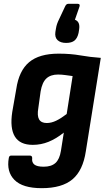

<svg xmlns="http://www.w3.org/2000/svg" viewBox="-20 -785 551 1002"><path d="M286 -505Q348 -505 399 -496Q450 -487 506 -483L428 4Q413 105 358 151Q303 197 198 197Q98 197 55.5 154Q13 111 26 39Q28 27 38 27H136Q148 27 148 40Q145 62 159 73.5Q173 85 208 85Q248 85 269.5 65.5Q291 46 298 2L313 -93Q273 -61 233.5 -45Q194 -29 151 -29Q84 -29 57.5 -72.5Q31 -116 44 -201L65 -321Q79 -416 132 -460.5Q185 -505 286 -505ZM224 -143Q248 -143 273 -155Q298 -167 328 -190L359 -388Q343 -390 322.5 -393Q302 -396 283 -396Q244 -396 222 -375.5Q200 -355 192 -308L180 -221Q173 -181 184 -162Q195 -143 224 -143ZM386 -765Q399 -765 395 -751L371 -682Q399 -672 393 -632L390 -613Q384 -586 369 -573.5Q354 -561 325 -561Q296 -561 280.5 -575.5Q265 -590 269 -618L272 -636Q274 -649 278 -660.5Q282 -672 289 -686L320 -752Q326 -765 336 -765Z"/></svg>

Font: Sofia Sans Semi Condensed ExtraBold
Style: Italic
Weight: 800
Italic angle: -9°
Version: Version 4.100